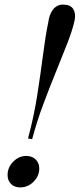

<svg xmlns="http://www.w3.org/2000/svg" viewBox="-20 -802 347 836"><path d="M102 -199Q128 -296 142.5 -389.5Q157 -483 167.5 -564.5Q178 -646 190 -704Q192 -719 196.5 -733Q201 -747 209 -758Q217 -769 228 -775.5Q239 -782 254 -782Q287 -782 299 -762.5Q311 -743 305 -714Q296 -672 274 -615.5Q252 -559 224.5 -491.5Q197 -424 169 -349.5Q141 -275 120 -196ZM13 -40Q13 -73 37.5 -98Q62 -123 94 -123Q120 -123 135.5 -107.5Q151 -92 151 -68Q151 -46 139.5 -27.5Q128 -9 109.5 2.5Q91 14 68 14Q43 14 28 -1Q13 -16 13 -40Z"/></svg>

Font: Playfair Display Medium
Style: Italic
Weight: 500
Italic angle: -14°
Designer: Claus Eggers Sørensen
Foundry: Claus Eggers Sørensen
Version: Version 1.203